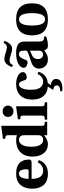

<svg xmlns="http://www.w3.org/2000/svg" viewBox="1017 -1800 1028 3103"><g transform="rotate(-90 1531.5 -248.0)"><path d="M34 -245Q34 -359 94 -430.5Q154 -502 281 -502Q336 -502 378 -488Q420 -474 443.5 -453Q467 -432 481.5 -402.5Q496 -373 500.5 -347.5Q505 -322 505 -294Q505 -271 492 -261.5Q479 -252 451 -252H193Q193 -65 327 -65Q414 -65 461 -154L497 -134Q441 12 279 12Q212 12 163 -8.5Q114 -29 86.5 -66Q59 -103 46.5 -147Q34 -191 34 -245ZM193 -300H317Q335 -300 341.5 -306.5Q348 -313 348 -333Q348 -456 277 -456Q233 -456 213 -410Q193 -364 193 -300Z M553 -236Q553 -367 628 -437Q698 -502 815 -502Q867 -502 899 -489V-621Q899 -649 893.5 -660Q888 -671 875 -673L840 -679V-715L1043 -742L1050 -736V-87Q1050 -56 1061 -48Q1072 -40 1115 -38V0H899V-50Q821 12 754 12Q660 12 606.5 -56.5Q553 -125 553 -236ZM712 -256Q712 -163 741.5 -114Q771 -65 821 -65Q899 -65 899 -152V-358Q899 -402 891 -417Q871 -456 823 -456Q776 -456 744 -407.5Q712 -359 712 -256Z M1194 -633Q1194 -669 1219 -694.5Q1244 -720 1285 -720Q1326 -720 1351.5 -695Q1377 -670 1377 -633Q1377 -596 1351 -570.5Q1325 -545 1285 -545Q1244 -545 1219 -570.5Q1194 -596 1194 -633ZM1150 0V-38Q1193 -40 1204 -48Q1215 -56 1215 -87V-381Q1215 -410 1209.5 -420Q1204 -430 1191 -432L1156 -437V-473L1359 -502L1366 -496V-87Q1366 -56 1377 -48Q1388 -40 1431 -38V0Z M1474 -241Q1474 -367 1542 -435Q1609 -502 1727 -502Q1801 -502 1859.5 -472Q1918 -442 1918 -392Q1918 -362 1892 -346Q1866 -330 1835 -330Q1798 -330 1787 -365Q1773 -413 1758 -434.5Q1743 -456 1718 -456Q1683 -456 1658 -407.5Q1633 -359 1633 -265Q1633 -157 1669 -111Q1705 -65 1761 -65Q1804 -65 1834 -85.5Q1864 -106 1889 -156L1924 -140Q1881 -3 1741 10L1709 58Q1730 61 1749.5 67.5Q1769 74 1788.5 94Q1808 114 1808 144Q1808 170 1796.5 189Q1785 208 1768.5 218.5Q1752 229 1730 235.5Q1708 242 1691 244Q1674 246 1657 246Q1634 246 1609 243V211Q1703 211 1703 153Q1703 106 1637 100L1633 92L1684 10Q1586 4 1530 -60.5Q1474 -125 1474 -241Z M1999 -571Q2008 -594 2016.5 -609.5Q2025 -625 2041.5 -647Q2058 -669 2081.5 -681Q2105 -693 2134 -693Q2165 -693 2226 -672Q2295 -651 2317 -651Q2344 -651 2359.5 -663Q2375 -675 2392 -706L2424 -688Q2415 -665 2406.5 -649.5Q2398 -634 2381.5 -612Q2365 -590 2341.5 -578Q2318 -566 2289 -566Q2268 -566 2201 -587Q2140 -608 2106 -608Q2079 -608 2063.5 -596Q2048 -584 2031 -553ZM1975 -133Q1975 -222 2081 -258Q2092 -262 2120.5 -271.5Q2149 -281 2165 -286Q2181 -291 2203 -299.5Q2225 -308 2240 -315Q2255 -322 2265 -329V-382Q2265 -456 2207 -456Q2152 -456 2119 -356Q2106 -316 2078 -316Q2051 -316 2019.5 -332.5Q1988 -349 1988 -379Q1988 -430 2053 -466Q2118 -502 2225 -502Q2276 -502 2312.5 -493Q2349 -484 2367.5 -471Q2386 -458 2396.5 -437.5Q2407 -417 2409.5 -401Q2412 -385 2412 -362V-131Q2412 -66 2444 -56Q2465 -49 2492 -51L2495 -18Q2419 12 2347 12Q2314 12 2297.5 -3Q2281 -18 2269 -46Q2266 -44 2253.5 -35.5Q2241 -27 2236 -24Q2231 -21 2218.5 -14Q2206 -7 2197.5 -3.5Q2189 0 2176.5 4.5Q2164 9 2151.5 10.5Q2139 12 2126 12Q2054 12 2014.5 -30.5Q1975 -73 1975 -133ZM2129 -150Q2129 -112 2150.5 -89Q2172 -66 2203 -66Q2227 -66 2245.5 -81.5Q2264 -97 2265 -134V-279Q2183 -242 2175 -237Q2129 -211 2129 -150Z M2771 12Q2512 12 2512 -245Q2512 -502 2771 -502Q3030 -502 3030 -245Q3030 12 2771 12ZM2771 -456Q2671 -456 2671 -245Q2671 -34 2771 -34Q2871 -34 2871 -245Q2871 -456 2771 -456Z"/></g></svg>

Font: Heuristica
Style: Bold
Weight: 700
Version: Version 1.0.2